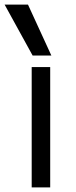

<svg xmlns="http://www.w3.org/2000/svg" viewBox="-44 -810 330 830"><path d="M93 0V-520H173V0ZM97 -570 -24 -790H77L178 -570Z"/></svg>

Font: M PLUS 2 Thin
Style: Regular
Weight: 400
Version: Version 1.001